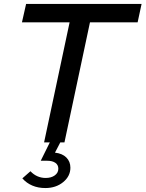

<svg xmlns="http://www.w3.org/2000/svg" viewBox="-20 -720 736 971"><path d="M91 -607 112 -700H696L676 -607H435L306 0H285L258 52Q295 56 315.5 76.5Q336 97 336 128Q336 171 299.5 201Q263 231 209 231Q173 231 143.5 218.5Q114 206 93 182L134 146Q150 163 169.5 171.5Q189 180 211 180Q239 180 257 167Q275 154 275 133Q275 114 260 103.5Q245 93 219 93H186L232 0H203L332 -607Z"/></svg>

Font: Red Hat Display Medium
Style: Italic
Weight: 500
Italic angle: -12°
Designer: Pentagram / MCKL
Foundry: Pentagram / MCKL
Version: Version 1.003; Red Hat Display Medium Italic